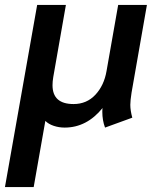

<svg xmlns="http://www.w3.org/2000/svg" viewBox="-54 -505 629 775"><path d="M96 -485H212L161 -194Q158 -176 158 -161Q158 -85 243 -85Q296 -85 331 -122.5Q366 -160 376 -218L423 -485H539L477 -131Q472 -99 472 -82Q472 -59 480 -30L370 10Q359 -19 359 -54Q359 -64 360 -69Q296 10 207 10Q184 10 163 3Q142 -4 129 -17L82 250H-34Z"/></svg>

Font: Niramit SemiBold
Style: Italic
Weight: 600
Italic angle: -10°
Designer: Katatrad Aksorn Co.,Ltd.
Foundry: Cadson Demak Co.,Ltd.
Version: Version 1.001; ttfautohint (v1.6)